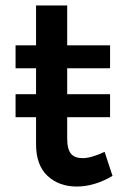

<svg xmlns="http://www.w3.org/2000/svg" viewBox="-20 -678 481 703"><path d="M392 -34 363 -122C331 -107 304 -99 283 -99C264 -99 249 -104 240 -115C231 -126 226 -144 226 -171V-249H383V-333H226V-428H383V-512H226V-658H112V-512H37V-428H112V-333H37V-249H112V-150C112 -99 126 -60 154 -34C182 -8 218 5 261 5C304 5 348 -8 392 -34Z"/></svg>

Font: Argentum Sans
Style: Regular
Weight: 400
Designer: Julieta Ulanovsky
Foundry: Julieta Ulanovsky
Version: Version 5.001;March 29, 2019;FontCreator 11.5.0.2425 64-bit